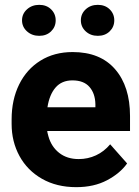

<svg xmlns="http://www.w3.org/2000/svg" viewBox="-20 -763 575 793"><path d="M142 -743Q172 -743 191 -724.5Q210 -706 210 -679Q210 -652 191 -633.5Q172 -615 142 -615Q112 -615 91.5 -633.5Q71 -652 71 -679Q71 -706 91.5 -724.5Q112 -743 142 -743ZM384 -743Q414 -743 433 -724.5Q452 -706 452 -679Q452 -652 433 -633.5Q414 -615 384 -615Q354 -615 334 -633.5Q314 -652 314 -679Q314 -706 334 -724.5Q354 -743 384 -743ZM28 -251V-270Q28 -351 59 -414Q90 -477 147 -512.5Q204 -548 280 -548Q394 -548 455.5 -477Q517 -406 517 -284V-222H175Q175 -218 180 -200Q192 -157 224.5 -131.5Q257 -106 305 -106Q343 -106 376.5 -121.5Q410 -137 435 -167L505 -88Q476 -47 422 -18.5Q368 10 295 10Q214 10 153.5 -24.5Q93 -59 60.5 -118.5Q28 -178 28 -251ZM176 -320H374V-333Q373 -377 349.5 -404Q326 -431 279 -431Q235 -431 209.5 -401.5Q184 -372 176 -320Z"/></svg>

Font: Freesentation 8 ExtraBold
Style: Regular
Weight: 800
Designer: glyphs from Roboto by Christian Robertson / Hangul glyphs from Noto Sans CJK(Source Han Sans) by Jang Soo-young and Kang
Foundry: PT&
Version: Version 2.001